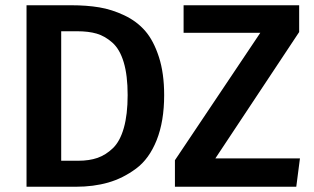

<svg xmlns="http://www.w3.org/2000/svg" viewBox="-20 -711 1197 731"><path d="M251 -691Q310 -691 358 -683Q406 -675 453.5 -652.5Q501 -630 533 -593Q565 -556 585 -494Q605 -432 605 -349Q605 -249 576.5 -177.5Q548 -106 498 -69Q448 -32 392 -16Q336 0 269 0H81V-691ZM1119 -691V-589L800 -108H1122L1108 0H646V-101L971 -586H679V-691ZM274 -592H213V-99H278Q320 -99 351.5 -110Q383 -121 410 -147Q437 -173 451.5 -224Q466 -275 466 -349Q466 -424 451 -474Q436 -524 407.5 -549Q379 -574 348 -583Q317 -592 274 -592Z"/></svg>

Font: FiraGO Medium
Style: Regular
Weight: 500
Designer: bBox Type
Foundry: bBox Type GmbH
Version: Version 1.001;PS 001.001;hotconv 1.0.88;makeotf.lib2.5.64775